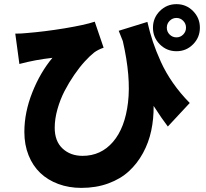

<svg xmlns="http://www.w3.org/2000/svg" viewBox="-20 -833 996 930"><path d="M555 -683.9 693.9 -726.9Q705.6 -675.8 720.5 -631Q735.4 -586.3 758.9 -534.3Q782.3 -482.2 818 -431.1Q853.7 -380 899.1 -334.2L793 -220.2Q765.3 -256 724.1 -320Q724.8 -257.5 712.5 -199.9Q700.3 -142.4 672.6 -91.6Q644.9 -40.8 604.4 -3.6Q563.9 33.7 504.8 55.4Q445.7 77.1 373.9 77.1Q313.6 77.1 262.6 58.2Q211.6 39.4 175.2 4.8Q138.8 -29.8 118.4 -80.8Q98 -131.7 98 -193.9Q98 -288.4 136.5 -385.5Q175.1 -482.6 234 -552.9Q150.6 -543.7 73.9 -523.1L54 -670.1Q84.9 -670.1 109 -672.9Q194.6 -679.7 292.8 -695.8Q391 -712 438.9 -728L481.9 -601.9Q456.3 -593.4 436.1 -578.8Q414.8 -561.8 390.1 -534.8Q365.4 -507.8 339.5 -470.2Q313.6 -432.5 292.6 -392Q271.7 -351.6 258.3 -304.3Q245 -257.1 245 -214.1Q245 -149.1 283 -113.6Q321 -78.1 380 -78.1Q469.1 -78.1 527.3 -145.8Q585.6 -213.4 600.1 -336.8Q614.7 -460.2 574.9 -633.9Q572.8 -638.5 555 -683.9ZM834.9 -652Q853.7 -652 867.4 -665.8Q881 -679.7 881 -698.9Q881 -718.4 867.4 -732.2Q853.7 -746.1 834.9 -746.1Q815.3 -746.1 801.7 -732.2Q788 -718.4 788 -698.9Q788 -679.3 801.7 -665.7Q815.3 -652 834.9 -652ZM834.9 -812.9Q882.1 -812.9 915.1 -779.5Q948.2 -746.1 948.2 -698.9Q948.2 -651.6 915.1 -618.3Q882.1 -584.9 834.9 -584.9Q787.3 -584.9 754.1 -618.3Q720.9 -651.6 720.9 -698.9Q720.9 -746.1 754.1 -779.5Q787.3 -812.9 834.9 -812.9Z"/></svg>

Font: Karasuma Gothic
Style: Black
Weight: 900
Designer: Rasmus Andersson / Ryoko Nishizuka
Foundry: Genbu
Version: Version 1.00